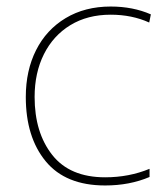

<svg xmlns="http://www.w3.org/2000/svg" viewBox="-20 -558 512 588"><path d="M59 -261Q59 -342 90.5 -404.5Q122 -467 181 -502.5Q240 -538 319 -538Q387 -538 442 -514L437 -489Q384 -513 319 -513Q248 -513 195.5 -481Q143 -449 114.5 -392Q86 -335 86 -261Q86 -152 140 -83.5Q194 -15 302 -15Q375 -15 438 -41V-16Q377 10 302 10Q181 10 120 -64Q59 -138 59 -261Z"/></svg>

Font: Noto Sans UI Thin
Style: Regular
Weight: 250
Designer: Monotype Design Team
Foundry: Monotype Imaging Inc.
Version: Version 1.001